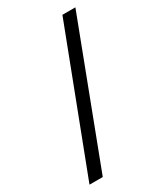

<svg xmlns="http://www.w3.org/2000/svg" viewBox="-222 -891 937 1090"><g transform="rotate(-30 246.0 -346.0)"><path d="M29 110 378 -802H463L116 110Z"/></g></svg>

Font: Literata Variable Black
Style: Regular
Weight: 900
Designer: Latin by Veronika Burian and Jose Scaglione. Greek by Irene Vlachou. Cyrillic by Vera Evstafieva.
Foundry: TypeTogether
Version: Version 3.021